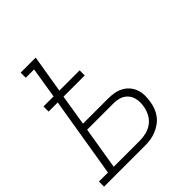

<svg xmlns="http://www.w3.org/2000/svg" viewBox="-213 -873 1011 1011"><g transform="rotate(-45 292.5 -367.5)"><path d="M-15 0V-38H52L126 -486H58V-524H133L161 -697H99V-735H211L176 -524H327V-486H169L141 -313H328Q351 -313 373 -309Q395 -305 414 -295Q433 -285 447 -269Q461 -253 468.5 -232.5Q476 -212 476.5 -189Q477 -166 473 -144Q470 -123 462.5 -103Q455 -83 442 -65.5Q429 -48 410.5 -35Q392 -22 372 -14Q352 -6 331.5 -3Q311 0 290 0ZM95 -38H290Q314 -38 338 -44Q362 -50 382.5 -65Q403 -80 415 -103Q427 -126 431 -150Q434 -166 433.5 -182.5Q433 -199 428.5 -214Q424 -229 414 -241.5Q404 -254 390.5 -261.5Q377 -269 361 -272Q345 -275 328 -275H134Z"/></g></svg>

Font: Iosevka Etoile XLtObl
Style: Regular
Weight: 200
Italic angle: -9°
Designer: Belleve Invis
Foundry: Belleve Invis
Version: Version 15.5.2; ttfautohint (v1.8.4)